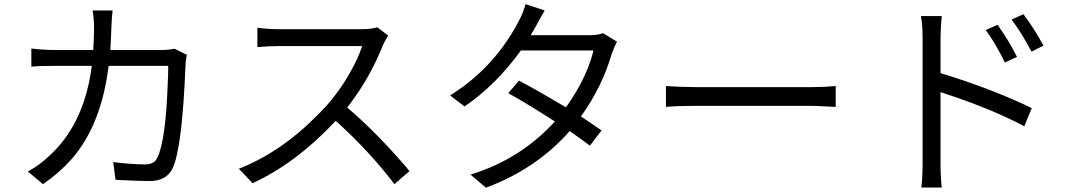

<svg xmlns="http://www.w3.org/2000/svg" viewBox="-20 -836 5040 900"><path d="M798.8 -607.4 855.5 -579.1Q849.6 -545.9 849.6 -530.3Q834 -142.6 789.1 -46.9Q759.8 12.7 681.6 12.7Q624 12.7 521.5 6.8L510.7 -76.2Q595.7 -65.4 660.2 -65.4Q702.1 -65.4 715.8 -93.8Q716.8 -96.7 717.8 -97.7Q756.8 -175.8 766.6 -451.2Q768.6 -493.2 768.6 -527.3H489.3Q454.1 -246.1 313.5 -87.9Q258.8 -26.4 181.6 27.3L110.4 -32.2Q166 -61.5 211.9 -106.4Q364.3 -245.1 405.3 -492.2Q408.2 -509.8 410.2 -527.3H242.2Q162.1 -527.3 127 -523.4V-608.4Q188.5 -601.6 241.2 -601.6H417Q420.9 -666 420.9 -704.1Q420.9 -744.1 414.1 -787.1H507.8Q503.9 -755.9 502 -705.1Q501 -666 497.1 -601.6H735.4Q766.6 -601.6 798.8 -607.4Z M1749 -708 1799.8 -668.9Q1787.1 -651.4 1775.4 -625Q1714.8 -472.7 1617.2 -344.7Q1612.3 -337.9 1607.4 -332Q1743.2 -216.8 1884.8 -51.8Q1892.6 -42 1899.4 -34.2L1829.1 27.3Q1711.9 -126 1564.5 -259.8Q1558.6 -264.6 1553.7 -269.5Q1367.2 -70.3 1164.1 22.5L1099.6 -44.9Q1297.9 -123 1469.7 -297.9Q1492.2 -320.3 1511.7 -341.8Q1597.7 -439.5 1654.3 -560.5Q1668.9 -593.8 1677.7 -620.1H1288.1Q1241.2 -620.1 1186.5 -615.2V-706.1Q1234.4 -699.2 1288.1 -699.2H1673.8Q1720.7 -699.2 1749 -708Z M2806.6 -680.7 2872.1 -640.6Q2862.3 -623 2848.6 -586.9Q2802.7 -428.7 2703.1 -290Q2733.4 -270.5 2799.8 -224.6L2745.1 -153.3Q2703.1 -184.6 2650.4 -221.7Q2494.1 -43.9 2257.8 43.9L2185.5 -17.6Q2418.9 -88.9 2581.1 -266.6Q2457 -346.7 2362.3 -399.4L2413.1 -458Q2504.9 -409.2 2632.8 -333Q2725.6 -462.9 2758.8 -586.9Q2760.7 -593.8 2761.7 -599.6H2421.9Q2302.7 -435.5 2157.2 -336.9L2089.8 -388.7Q2264.6 -497.1 2375 -672.9Q2396.5 -706.1 2411.1 -736.3Q2432.6 -775.4 2443.4 -816.4L2533.2 -787.1Q2512.7 -752 2489.3 -708Q2482.4 -695.3 2467.8 -670.9H2741.2Q2783.2 -670.9 2806.6 -680.7Z M3101.6 -335V-432.6Q3177.7 -427.7 3241.2 -427.7H3789.1Q3841.8 -427.7 3897.5 -432.6V-335Q3798.8 -339.8 3790 -339.8H3241.2Q3153.3 -339.8 3101.6 -335Z M4871.1 -622.1 4815.4 -593.8Q4768.6 -682.6 4721.7 -744.1L4777.3 -769.5Q4830.1 -699.2 4871.1 -622.1ZM4747.1 -569.3 4690.4 -543Q4645.5 -634.8 4600.6 -695.3L4656.2 -719.7Q4709 -645.5 4747.1 -569.3ZM4388.7 -657.2V-493.2Q4601.6 -428.7 4782.2 -345.7Q4800.8 -336.9 4816.4 -329.1L4781.2 -244.1Q4633.8 -323.2 4412.1 -396.5Q4399.4 -401.4 4388.7 -404.3V-75.2Q4388.7 -5.9 4394.5 43H4298.8Q4304.7 -5.9 4304.7 -75.2V-657.2Q4304.7 -718.8 4296.9 -760.7H4394.5Q4388.7 -698.2 4388.7 -657.2Z"/></svg>

Font: Taipei Sans TC Beta
Style: Regular
Weight: 400
Designer: JT Foundry
Foundry: JT Foundry
Version: Version 1.000